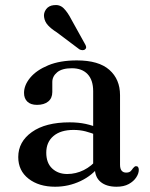

<svg xmlns="http://www.w3.org/2000/svg" viewBox="-20 -715 582 747"><path d="M349 -61.5V-71.5L342.5 -74.5V-360Q342.5 -403.5 320.8 -426.5Q299 -449.5 259.5 -449.5Q221.5 -449.5 202.5 -433.8Q183.5 -418 183.5 -396V-357Q183.5 -333 167.5 -320Q151.5 -307 124 -307Q99.5 -307 86.5 -319.5Q73.5 -332 73.5 -353.5Q73.5 -384 97.8 -413Q122 -442 167.8 -461Q213.5 -480 279 -480Q364 -480 405.5 -443.2Q447 -406.5 447 -345V-74.5Q447 -58.5 453.2 -51Q459.5 -43.5 470.5 -43.5Q483 -43.5 488.5 -49.2Q494 -55 497.5 -60.5Q500.5 -63.5 503 -66Q505.5 -68.5 509.5 -68.5Q515 -68.5 517.5 -64.5Q520 -60.5 520 -54Q520 -40 510 -24.8Q500 -9.5 481 1Q462 11.5 433.5 11.5Q394 11.5 371.5 -7.2Q349 -26 349 -61.5ZM51 -104Q51 -163.5 104 -201.2Q157 -239 251 -239Q285.5 -239 313.8 -232.8Q342 -226.5 364 -216.5L356 -189.5Q335 -198 313.2 -203.8Q291.5 -209.5 266 -209.5Q216 -209.5 188 -185.8Q160 -162 160 -121Q160 -81 183 -59.5Q206 -38 241.5 -38Q275 -38 305.8 -53.2Q336.5 -68.5 359 -96.5L369.5 -73Q340 -32.5 293.2 -10.5Q246.5 11.5 194.5 11.5Q131 11.5 91 -19.8Q51 -51 51 -104ZM257.5 -639.5 310.5 -544Q314 -538.5 315 -533Q316 -527.5 311.5 -523.5Q307.5 -519.5 301 -519.8Q294.5 -520 289 -523L200.5 -589.5Q179 -603 166.5 -616.8Q154 -630.5 151.5 -648.5Q149 -664.5 159.2 -678.8Q169.5 -693 189.5 -695Q212.5 -698 228 -682.5Q243.5 -667 257.5 -639.5Z"/></svg>

Font: Fraunces 12pt
Style: Regular
Weight: 400
Version: Version 1.000;[b76b70a41]